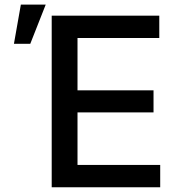

<svg xmlns="http://www.w3.org/2000/svg" viewBox="-20 -794 762 814"><path d="M199.2 0Q199.2 -181.6 199.2 -727.5Q312.5 -727.5 655.3 -727.5Q655.3 -704.1 655.3 -632.8Q568.4 -632.8 308.6 -632.8Q308.6 -577.1 308.6 -411.1Q389.6 -411.1 630.9 -411.1Q630.9 -387.7 630.9 -317.4Q550.8 -317.4 308.6 -317.4Q308.6 -261.7 308.6 -94.7Q396.5 -94.7 659.2 -94.7Q659.2 -71.3 659.2 0Q543.9 0 199.2 0ZM39.1 -608.4Q46.9 -649.4 68.4 -774.4Q94.7 -774.4 173.8 -774.4Q157.2 -733.4 108.4 -608.4Q90.8 -608.4 39.1 -608.4Z"/></svg>

Font: DeepSea
Style: Medium
Weight: 500
Designer: Stem
Version: Version 3.019;git-0a5106e0b